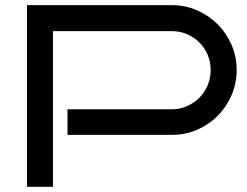

<svg xmlns="http://www.w3.org/2000/svg" viewBox="-20 -720 953 740"><path d="M892.1 -450.2Q892.1 -398.4 872.3 -352.8Q852.5 -307.1 818.6 -273.2Q784.7 -239.3 739.3 -219.7Q693.8 -200.2 642.1 -200.2H240.2V-298.8H642.1Q673.3 -298.8 700.7 -310.8Q728 -322.8 748.3 -343.3Q768.6 -363.8 780.3 -391.4Q792 -418.9 792 -450.2Q792 -481.4 780.3 -508.8Q768.6 -536.1 748.3 -556.4Q728 -576.7 700.7 -588.4Q673.3 -600.1 642.1 -600.1H184.1V0H84V-700.2H642.1Q693.8 -700.2 739.3 -680.4Q784.7 -660.6 818.6 -626.7Q852.5 -592.8 872.3 -547.4Q892.1 -502 892.1 -450.2Z"/></svg>

Font: Bruno Ace SC
Style: Regular
Weight: 400
Designer: Astigmatic (AOETI)
Foundry: Astigmatic (AOETI)
Version: Version 1.000